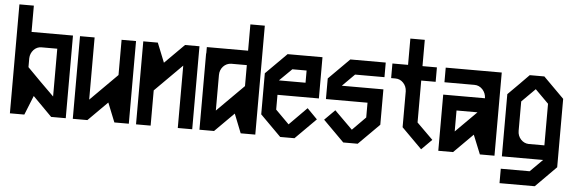

<svg xmlns="http://www.w3.org/2000/svg" viewBox="-49 -778 3254 1087"><g transform="rotate(5 1577.5 -234.0)"><path d="M338.9 0H255.9Q219.7 -36.1 147.5 -109.4Q132.8 -72.3 103.5 0H21.5V-619.1H103.5V-469.7H338.9ZM256.8 -387.7H167Q141.6 -387.7 123 -368.2Q104.5 -347.7 103.5 -320.3V-269.5L179.7 -192.4L256.8 -116.2Z M697.3 0H615.2Q600.6 -37.1 571.3 -109.4Q534.2 -73.2 461.9 0H378.9V-469.7H461.9V-116.2Q512.7 -168 615.2 -269.5V-469.7H697.3Z M1057.6 0H975.6V-354.5L821.3 -200.2V0H738.3V-471.7H821.3V-470.7Q835.9 -434.6 865.2 -361.3L975.6 -471.7H1057.6Z M1416 -1H1333Q1318.4 -37.1 1290 -109.4L1181.6 -1H1098.6V-434.6H1099.6V-470.7H1334V-620.1H1416ZM1334 -269.5V-388.7H1245.1Q1218.8 -387.7 1200.2 -368.2Q1181.6 -347.7 1181.6 -319.3V-117.2Z M1756.8 -236.3H1521.5V-152.3L1598.6 -75.2Q1631.8 -108.4 1698.2 -175.8Q1716.8 -156.2 1755.9 -117.2L1697.3 -58.6L1638.7 0H1557.6L1498 -59.6L1439.5 -118.2V-351.6L1557.6 -469.7V-470.7H1756.8ZM1673.8 -387.7H1592.8Q1569.3 -365.2 1522.5 -318.4H1673.8Z M1939.5 -236.3H1796.9V-353.5L1915 -471.7H2116.2V-388.7H1949.2L1879.9 -319.3H1939.5ZM1939.5 -319.3H2116.2V-118.2L1998 0H1916Q1877 -40 1796.9 -119.1L1855.5 -177.7Q1889.6 -143.6 1958 -76.2Q1982.4 -101.6 2033.2 -152.3V-236.3H1939.5Z M2325.2 -149.4Q2355.5 -119.1 2417 -58.6L2358.4 0L2300.8 -57.6L2243.2 -115.2V-319.3Q2242.2 -347.7 2223.6 -367.2Q2205.1 -386.7 2178.7 -386.7H2154.3V-469.7H2243.2V-619.1H2325.2V-469.7H2407.2V-387.7H2325.2Z M2775.4 -472.7V0H2692.4L2648.4 -108.4L2540 0H2456.1V-319.3H2693.4V-320.3Q2692.4 -348.6 2673.8 -369.1Q2654.3 -389.6 2627.9 -389.6H2457V-472.7ZM2658.2 -236.3H2539.1V-117.2Z M3134.8 34.2Q3095.7 73.2 3017.6 152.3L3015.6 151.4V152.3H2817.4V70.3H2981.4L3051.8 0H2817.4V-353.5L2876 -412.1L2934.6 -471.7H3017.6L3076.2 -413.1L3134.8 -354.5ZM2899.4 -319.3V-152.3Q2899.4 -124 2918 -103.5Q2936.5 -84 2961.9 -83H3051.8V-319.3Q3033.2 -338.9 3013.7 -357.4Q2995.1 -377 2975.6 -395.5Z"/></g></svg>

Font: mr_KirucoupageG
Style: Regular
Weight: 400
Designer: Jan Henkel
Version: Version 1.00 May 25, 2020, initial release